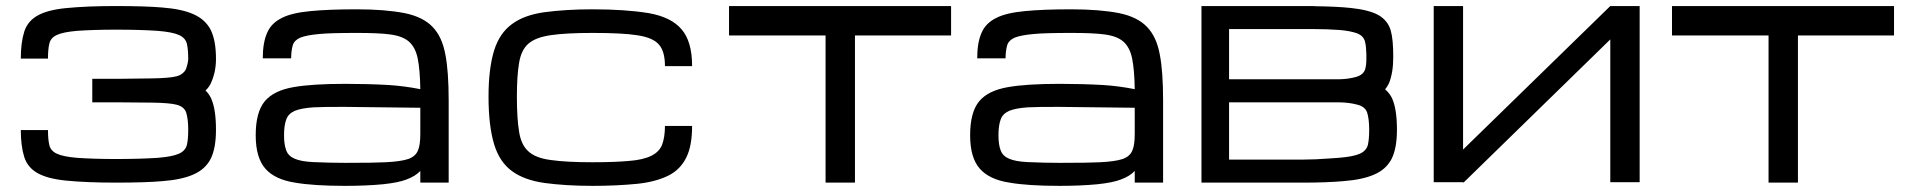

<svg xmlns="http://www.w3.org/2000/svg" viewBox="-20 -604 6328 635"><path d="M197.3 -577.1Q135.3 -570.8 103 -551.8Q71.3 -533.7 60.1 -499Q48.8 -462.4 48.8 -410.2H138.7Q138.7 -441.4 143.1 -459.5Q147.5 -479 168 -488.3Q188.5 -498 234.9 -502Q290.5 -505.9 364.3 -505.9Q442.9 -505.9 501.5 -502Q550.3 -498 571.8 -488.3Q592.8 -479 598.1 -459.5Q602.5 -440.4 602.5 -409.2Q602.5 -397.9 595.7 -377.4Q593.3 -369.6 584.5 -362.1Q575.7 -354.5 563.5 -351.6Q541 -345.7 482.9 -344.7L369.1 -343.3H368.7H285.2V-265.6H368.7H369.1L482.9 -264.6Q541 -263.7 563.5 -257.8Q588.9 -251.5 595.7 -231.9Q602.5 -210.4 602.5 -174.8Q602.5 -143.6 598.1 -124.5Q592.8 -105 571.8 -95.7Q550.3 -85.9 501.5 -82Q442.9 -78.1 364.3 -78.1Q290.5 -78.1 234.9 -82Q188.5 -85.9 168 -95.7Q147.5 -105 143.1 -124.5Q138.7 -142.6 138.7 -173.8H48.8Q48.8 -121.6 60.1 -85Q71.3 -50.3 103 -32.2Q135.3 -13.2 197.3 -6.8Q266.6 0 361.8 0Q462.9 0 517.1 -4.9Q581.1 -9.8 619.6 -26.9Q658.7 -43.9 676.8 -78.6Q694.3 -113.8 694.3 -174.8Q694.3 -243.2 678.2 -278.8Q671.4 -293.5 659.7 -304.7Q672.4 -316.4 678.2 -330.6Q694.3 -366.2 694.3 -409.2Q694.3 -470.2 676.8 -505.4Q658.7 -540 619.6 -557.1Q581.1 -574.2 517.1 -579.1Q462.9 -584 361.8 -584Q266.6 -584 197.3 -577.1Z M1122.1 10.7Q1016.6 10.7 955.6 0Q889.2 -10.3 857.9 -45.9Q825.7 -82 825.7 -156.7Q825.7 -233.4 856 -269.5Q885.7 -304.7 951.2 -315.9Q1012.2 -326.7 1122.1 -326.7Q1196.8 -326.7 1266.1 -322.8Q1318.8 -319.3 1370.1 -309.1Q1369.1 -374 1361.3 -411.6Q1353.5 -448.2 1332 -466.8Q1311 -484.9 1269.5 -490.2Q1233.9 -495.1 1159.7 -495.1Q1073.2 -495.1 1037.6 -491.7Q993.2 -487.8 973.1 -479.5Q953.1 -470.7 948.2 -454.1Q942.9 -435.1 942.9 -411.1H849.1Q849.1 -463.9 863.8 -496.1Q877.4 -527.8 912.6 -544.9Q944.8 -561.5 1007.8 -567.4Q1067.9 -573.2 1159.7 -573.2Q1253.9 -573.2 1318.8 -560.5Q1379.4 -547.9 1410.6 -515.1Q1442.4 -482.4 1453.1 -422.9Q1463.9 -367.7 1463.9 -270.5V0H1370.1V-38.6Q1353.5 -21 1324.2 -10.3Q1297.9 0 1246.6 5.4Q1190.4 10.7 1122.1 10.7ZM1122.1 -65.4Q1220.2 -65.4 1255.4 -67.4Q1305.2 -69.8 1330.1 -78.1Q1354.5 -86.9 1362.3 -106.4Q1370.1 -124 1370.1 -161.1V-247.6L1122.1 -250.5Q1056.2 -251 1016.1 -249Q975.6 -246.1 954.6 -237.3Q933.1 -227.5 926.8 -209Q919.4 -189.5 919.4 -156.7Q919.4 -125 926.8 -106.4Q933.6 -87.9 954.6 -79.1Q975.6 -69.8 1016.1 -67.9Q1071.3 -65.4 1122.1 -65.4Z M1939.9 10.7Q1851.1 10.7 1779.8 1Q1712.9 -8.8 1673.3 -38.1Q1632.3 -67.9 1614.3 -126.5Q1595.7 -188 1595.7 -284.2Q1595.7 -377.4 1614.3 -437.5Q1632.3 -494.6 1673.3 -524.4Q1713.4 -554.2 1779.8 -563.5Q1851.1 -573.2 1939.9 -573.2Q2048.3 -573.2 2126 -560.5Q2199.7 -547.4 2233.9 -507.3Q2269 -467.3 2269 -385.3H2179.2Q2179.2 -433.6 2159.7 -456.1Q2140.1 -479.5 2088.4 -487.3Q2041 -495.1 1939.9 -495.1Q1852.5 -495.1 1802.2 -487.8Q1751.5 -480.5 1727.5 -459.5Q1703.6 -438.5 1696.8 -396Q1689.5 -354 1689.5 -284.2Q1689.5 -211.9 1696.8 -168.5Q1703.6 -124.5 1727.5 -103.5Q1751.5 -81.1 1802.2 -74.7Q1852.5 -67.4 1939.9 -67.4Q2013.7 -67.4 2060.5 -71.8Q2106 -75.2 2133.3 -88.4Q2159.7 -101.1 2169.4 -124.5Q2179.2 -149.9 2179.2 -187.5H2269Q2269 -121.1 2249.5 -82.5Q2229.5 -42.5 2189.9 -22.9Q2147.5 -2.4 2087.9 3.9Q2018.6 10.7 1939.9 10.7Z M3125.5 -584V-486.8H2807.6V0H2710.4V-486.8H2391.1V-584Z M3484.9 10.7Q3379.4 10.7 3318.4 0Q3252 -10.3 3220.7 -45.9Q3188.5 -82 3188.5 -156.7Q3188.5 -233.4 3218.8 -269.5Q3248.5 -304.7 3314 -315.9Q3375 -326.7 3484.9 -326.7Q3559.6 -326.7 3628.9 -322.8Q3681.6 -319.3 3732.9 -309.1Q3731.9 -374 3724.1 -411.6Q3716.3 -448.2 3694.8 -466.8Q3673.8 -484.9 3632.3 -490.2Q3596.7 -495.1 3522.5 -495.1Q3436 -495.1 3400.4 -491.7Q3356 -487.8 3335.9 -479.5Q3315.9 -470.7 3311 -454.1Q3305.7 -435.1 3305.7 -411.1H3211.9Q3211.9 -463.9 3226.6 -496.1Q3240.2 -527.8 3275.4 -544.9Q3307.6 -561.5 3370.6 -567.4Q3430.7 -573.2 3522.5 -573.2Q3616.7 -573.2 3681.6 -560.5Q3742.2 -547.9 3773.4 -515.1Q3805.2 -482.4 3815.9 -422.9Q3826.7 -367.7 3826.7 -270.5V0H3732.9V-38.6Q3716.3 -21 3687 -10.3Q3660.6 0 3609.4 5.4Q3553.2 10.7 3484.9 10.7ZM3484.9 -65.4Q3583 -65.4 3618.2 -67.4Q3668 -69.8 3692.9 -78.1Q3717.3 -86.9 3725.1 -106.4Q3732.9 -124 3732.9 -161.1V-247.6L3484.9 -250.5Q3418.9 -251 3378.9 -249Q3338.4 -246.1 3317.4 -237.3Q3295.9 -227.5 3289.6 -209Q3282.2 -189.5 3282.2 -156.7Q3282.2 -125 3289.6 -106.4Q3296.4 -87.9 3317.4 -79.1Q3338.4 -69.8 3378.9 -67.9Q3434.1 -65.4 3484.9 -65.4Z M3953.6 -584V0H4290.5Q4367.7 0 4422.9 -4.9Q4486.8 -9.8 4525.4 -26.9Q4564.5 -43.9 4582.5 -78.6Q4600.1 -113.8 4600.1 -174.8Q4600.1 -243.2 4584 -278.8Q4576.2 -295.4 4561 -308.6Q4568.8 -317.9 4573.7 -328.6Q4587.9 -363.3 4587.9 -415.5V-416Q4587.9 -474.6 4579.6 -502.9Q4570.3 -535.6 4539.6 -553.7Q4508.3 -571.3 4447.8 -577.6Q4403.3 -582.5 4326.7 -583.5V-584ZM4044.9 -76.2V-265.6H4408.2Q4442.4 -265.1 4469.2 -257.8Q4494.6 -251.5 4501.5 -231.9Q4508.3 -210.4 4508.3 -174.8Q4508.3 -143.6 4503.9 -124.5Q4498.5 -105 4477.5 -95.7Q4456.1 -85.9 4407.2 -82Q4388.7 -81.1 4379.4 -80.1Q4329.6 -76.2 4290.5 -76.2ZM4044.9 -507.8H4326.7Q4368.2 -507.8 4409.2 -504.9Q4446.8 -502 4471.2 -492.7Q4490.2 -483.9 4494.6 -465.8Q4498.5 -449.7 4499 -424.3V-415.5V-413.6V-411.6Q4499 -387.7 4495.1 -375.5Q4489.3 -356.4 4464.8 -349.6Q4439.5 -342.3 4407.7 -341.8H4044.9Z M4721.7 -1.5H4818.8L4820.3 0L5305.7 -473.6V-1.5H5402.8V-584H5305.7L4818.8 -109.4V-584H4721.7Z M6244.1 -584V-486.8H5926.3V0H5829.1V-486.8H5509.8V-584Z"/></svg>

Font: Michroma+
Style: Regular
Weight: 400
Designer: beogot
Foundry: beogot
Version: Version